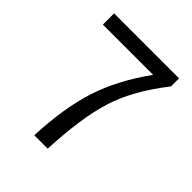

<svg xmlns="http://www.w3.org/2000/svg" viewBox="-181 -749 859 859"><g transform="rotate(45 248.5 -319.0)"><path d="M44 -567V-638H455V-587Q347 -449 309 -324.5Q271 -200 262 0H177Q185 -181 226.5 -309Q268 -437 362 -567Z"/></g></svg>

Font: RibengUni
Style: Regular
Weight: 400
Designer: (1) Dr. Andrew Glass (Program Manager at Microsoft Corporation)
(2) Bivuti Chakma (Suz Moriz)
(3) Paul D. Hunt (Adobe Co
Foundry: Bivuti Chakma and Jyoti Chakma
Version: Version 1.2020